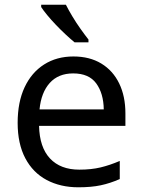

<svg xmlns="http://www.w3.org/2000/svg" viewBox="-20 -786 604 816"><path d="M292 -546Q361 -546 410.5 -516Q460 -486 486.5 -431.5Q513 -377 513 -304V-251H146Q148 -160 192.5 -112.5Q237 -65 317 -65Q368 -65 407.5 -74.5Q447 -84 489 -102V-25Q448 -7 408 1.5Q368 10 313 10Q237 10 178.5 -21Q120 -52 87.5 -113.5Q55 -175 55 -264Q55 -352 84.5 -415Q114 -478 167.5 -512Q221 -546 292 -546ZM291 -474Q228 -474 191.5 -433.5Q155 -393 148 -321H421Q420 -389 389 -431.5Q358 -474 291 -474ZM260 -766Q271 -744 287.5 -716.5Q304 -689 322.5 -663Q341 -637 356 -618V-606H297Q280 -620 259 -639.5Q238 -659 217.5 -680.5Q197 -702 180.5 -722Q164 -742 155 -756V-766Z"/></svg>

Font: Noto Sans Javanese
Style: Regular
Weight: 400
Designer: Monotype Design Team
Foundry: Monotype Imaging Inc.
Version: Version 2.004